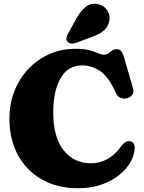

<svg xmlns="http://www.w3.org/2000/svg" viewBox="-20 -979 764 1019"><path d="M695 -195Q694.5 -159 674 -121.2Q653.5 -83.5 614.5 -51.5Q575.5 -19.5 520 0.2Q464.5 20 394 20Q283 20 201.2 -27Q119.5 -74 74.8 -157Q30 -240 30 -349Q30 -428 56.8 -495.8Q83.5 -563.5 131.2 -613.8Q179 -664 242.5 -692Q306 -720 379.5 -720Q426.5 -720 454.8 -712.2Q483 -704.5 500.2 -696.8Q517.5 -689 531.5 -689Q545.5 -689 555.2 -696.2Q565 -703.5 574.8 -710.8Q584.5 -718 598 -718Q614.5 -718 622.8 -708.2Q631 -698.5 638 -676L686.5 -508Q692 -489 681.5 -475Q671 -461 652 -457Q634 -453.5 618.2 -460.5Q602.5 -467.5 593.5 -488Q556 -573 510.5 -602.5Q465 -632 415 -632Q340.5 -632 301.5 -563.8Q262.5 -495.5 262.5 -383.5Q262.5 -249.5 318 -181Q373.5 -112.5 462.5 -112.5Q559 -112.5 624.5 -204.5Q638.5 -222.5 650 -227.2Q661.5 -232 673.5 -228.5Q695 -222.5 695 -195ZM386.5 -883Q408.5 -922 435.8 -943.5Q463 -965 501.5 -956.5Q535 -948.5 550.8 -921Q566.5 -893.5 559.5 -865.5Q552.5 -835 531 -816.8Q509.5 -798.5 469 -783.5L383.5 -751.5Q371 -747 358 -748.2Q345 -749.5 337.5 -758.5Q330 -768 332.8 -779Q335.5 -790 342 -802Z"/></svg>

Font: Fraunces 9pt Soft Black
Style: Regular
Weight: 900
Version: Version 1.000;[b76b70a41]